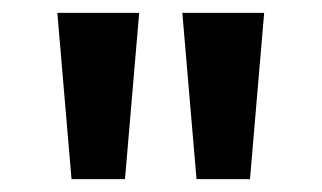

<svg xmlns="http://www.w3.org/2000/svg" viewBox="-20 -871 499 298"><path d="M91 -593H174L196 -851H69ZM285 -593H368L390 -851H263Z"/></svg>

Font: Noto Sans Tamil UI SemiBold
Style: Regular
Weight: 600
Designer: Jelle Bosma - Monotype Design Team
Foundry: Monotype Imaging Inc.
Version: Version 2.004